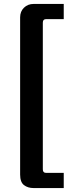

<svg xmlns="http://www.w3.org/2000/svg" viewBox="-20 -788 379 973"><path d="M303 -768V-691H213Q197 -691 197 -673V70Q197 88 213 88H303V165H150Q121 165 101.5 150Q82 135 82 97V-700Q82 -730 101.5 -749Q121 -768 150 -768Z"/></svg>

Font: Exo 2 SemiBold
Style: Regular
Weight: 600
Designer: Natanael Gama
Foundry: Natanael Gama
Version: Version 2.010